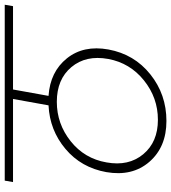

<svg xmlns="http://www.w3.org/2000/svg" viewBox="24 -804 723 811"><g transform="rotate(-90 385.5 -398.5)"><path d="M285 -93Q378 -93 451.5 -152Q525 -211 542 -303Q559 -397 507.5 -458.5Q456 -520 361 -520Q268 -520 194.5 -461.5Q121 -403 105 -310Q88 -217 139.5 -155Q191 -93 285 -93ZM280 -57Q170 -57 107.5 -129Q45 -201 64 -311Q83 -417 162 -483.5Q241 -550 346 -555L373 -705H22L28 -740H771L765 -705H413L386 -555Q488 -548 544.5 -477.5Q601 -407 582 -302Q562 -193 477 -125Q392 -57 280 -57Z"/></g></svg>

Font: Poppins ExtraLight
Style: Italic
Weight: 275
Italic angle: -10°
Designer: Ninad Kale (Devanagari), Jonny Pinhorn (Latin)
Foundry: Indian Type Foundry
Version: Version 3.200;PS 1.000;hotconv 16.6.54;makeotf.lib2.5.65590